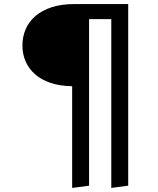

<svg xmlns="http://www.w3.org/2000/svg" viewBox="-20 -709 774 942"><path d="M526 213V-615H417V202L334 213V-286Q273 -287 227.5 -302.5Q182 -318 151.5 -345Q121 -372 105.5 -408Q90 -444 90 -486Q90 -529 106 -566Q122 -603 154 -630.5Q186 -658 233.5 -673.5Q281 -689 344 -689H609V202Z"/></svg>

Font: Feura Sans
Style: Regular
Weight: 400
Designer: Carrois Corporate & Edenspiekermann
Foundry: Carrois Corporate GbR & Edenspiekermann AG
Version: Version 1.001